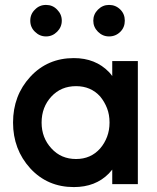

<svg xmlns="http://www.w3.org/2000/svg" viewBox="-20 -748 639 780"><path d="M167 -728Q140 -728 122 -709Q103 -691 103 -664Q103 -637 122 -619Q141 -600 167 -600Q193 -600 212 -619Q231 -638 231 -664Q231 -690 212 -709Q194 -728 167 -728ZM423 -728Q397 -728 378 -709Q359 -690 359 -664Q359 -638 378 -619Q397 -600 423 -600Q450 -600 469 -619Q487 -637 487 -664Q487 -691 469 -709Q450 -728 423 -728ZM436 -500V-439Q433 -443 430 -447Q427 -451 423 -455Q368 -512 280 -512Q173 -512 103 -436Q33 -360 33 -250Q33 -141 103 -64Q173 12 280 12Q368 12 422 -43Q426 -47 429 -51Q432 -55 436 -59V0H540V-500ZM289 -398Q349 -398 387 -356Q405 -334 415 -308Q425 -282 425 -250Q425 -219 415 -192.5Q405 -166 387 -145Q349 -102 289 -102Q228 -102 189 -145Q149 -188 149 -250Q149 -313 189 -356Q228 -398 289 -398Z"/></svg>

Font: Unageo
Style: SemiBold
Weight: 600
Designer: Richard Sepsi
Foundry: Richard Sepsi
Version: Version 2.000